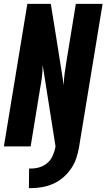

<svg xmlns="http://www.w3.org/2000/svg" viewBox="-20 -755 549 990"><path d="M129 215 130 114H140Q162 114 184 107.5Q206 101 223.5 86Q241 71 251 49.5Q261 28 265 7L266 -2L200 -420Q200 -388 196 -356.5Q192 -325 186 -294L138 0H0L121 -735H242L271 -555L309 -315Q309 -347 313.5 -378.5Q318 -410 323 -441L371 -735H509L387 7Q382 35 372.5 63Q363 91 345.5 116Q328 141 304.5 161Q281 181 253.5 193Q226 205 197 210Q168 215 140 215Z"/></svg>

Font: Iosevka Term Curly Heavy
Style: Italic
Weight: 900
Italic angle: -9°
Designer: Belleve Invis
Foundry: Belleve Invis
Version: Version 32.3.0